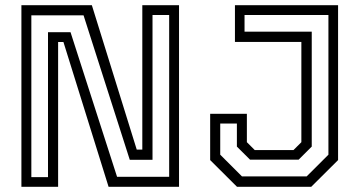

<svg xmlns="http://www.w3.org/2000/svg" viewBox="-20 -720 1380 740"><path d="M100.8 -37.2H165V-596H251.8L431.2 -38.5H632V-662.2H567.8V-104H480.2L302 -661H100.8ZM62.5 0V-700H334L507 -143.5H528.5V-700H670V0H398.5L224.5 -558H204V0ZM893.5 0 790 -103V-281.5H931.5V-172L962 -141.5H1111L1141.5 -172V-558.5H885.5V-700H1283V-103L1179.5 0ZM912.5 -40.2H1162L1245.8 -123.8V-662.2H922.5V-598H1181.5V-155L1130.8 -104.5H943.8L893 -155V-243.8H828.8V-123.8Z"/></svg>

Font: Tourney Thin
Style: Regular
Weight: 100
Designer: Tyler Finck
Foundry: Etcetera Type Co
Version: Version 1.015